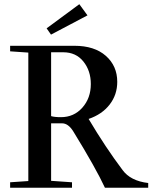

<svg xmlns="http://www.w3.org/2000/svg" viewBox="-20 -877 722 897"><path d="M218.3 -715.3 197.8 -744.6 350.6 -857.4 388.7 -805.2ZM27.3 0V-25.4L112.3 -31.2V-631.3L27.3 -637.2V-663.1H112.3H327.6Q421.4 -663.1 474.6 -616Q527.8 -568.8 527.8 -494.6Q527.8 -434.6 492.4 -388.7Q457 -342.8 394 -321.3Q473.6 -187.5 552.7 -82.5Q589.8 -31.7 672.4 -22V0H470.2Q428.2 -90.8 322.3 -263.2Q298.8 -300.8 270 -300.8H218.8V-32.2L316.4 -25.4V0ZM218.8 -632.8V-334.5Q234.4 -329.6 264.6 -329.6Q325.2 -329.6 364.7 -374Q404.3 -418.5 404.3 -484.4Q404.3 -546.4 369.6 -589.6Q335 -632.8 275.4 -632.8Z"/></svg>

Font: Elstob 18pt Medium
Style: Regular
Weight: 500
Designer: Peter S. Baker
Version: Version 1.015